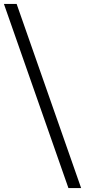

<svg xmlns="http://www.w3.org/2000/svg" viewBox="-55 -862 435 982"><path d="M295 100 -35 -842H30L360 100Z"/></svg>

Font: Montserrat
Style: Regular
Weight: 400
Designer: Julieta Ulanovsky
Foundry: Julieta Ulanovsky
Version: Version 9.000; ttfautohint (v1.8.4.7-5d5b)